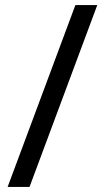

<svg xmlns="http://www.w3.org/2000/svg" viewBox="-20 -734 412 754"><path d="M362 -714 96 0H10L276 -714Z"/></svg>

Font: Noto Sans Kawi
Style: Regular
Weight: 400
Designer: Fadhl Haqq
Version: Version 1.000